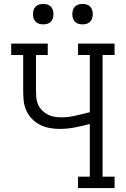

<svg xmlns="http://www.w3.org/2000/svg" viewBox="-20 -957 640 977"><path d="M377 0V-58H437V-326Q399 -316 360.5 -308.5Q322 -301 282 -301Q257 -301 231 -306Q205 -311 182.5 -322.5Q160 -334 142 -353Q124 -372 113.5 -395.5Q103 -419 100.5 -445Q98 -471 98 -497V-677H37V-735H223V-677H163V-497Q163 -479 164.5 -461Q166 -443 173 -426.5Q180 -410 193 -396.5Q206 -383 222 -374.5Q238 -366 255.5 -363Q273 -360 291 -360Q329 -360 365 -368.5Q401 -377 437 -386V-677H377V-735H563V-677H502V-58H563V0ZM400 -833Q389 -833 379 -836Q369 -839 361.5 -846.5Q354 -854 351 -864Q348 -874 348 -885Q348 -896 351 -906Q354 -916 361.5 -923.5Q369 -931 379 -934Q389 -937 400 -937Q411 -937 421 -934Q431 -931 438.5 -923.5Q446 -916 449 -906Q452 -896 452 -885Q452 -874 449 -864Q446 -854 438.5 -846.5Q431 -839 421 -836Q411 -833 400 -833ZM200 -833Q189 -833 179 -836Q169 -839 161.5 -846.5Q154 -854 151 -864Q148 -874 148 -885Q148 -896 151 -906Q154 -916 161.5 -923.5Q169 -931 179 -934Q189 -937 200 -937Q211 -937 221 -934Q231 -931 238.5 -923.5Q246 -916 249 -906Q252 -896 252 -885Q252 -874 249 -864Q246 -854 238.5 -846.5Q231 -839 221 -836Q211 -833 200 -833Z"/></svg>

Font: Iosevka Slab Light Extended
Style: Regular
Weight: 300
Width: 7
Monospace: yes
Designer: Belleve Invis
Foundry: Belleve Invis
Version: Version 11.1.0; ttfautohint (v1.8.3)